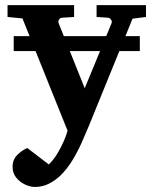

<svg xmlns="http://www.w3.org/2000/svg" viewBox="-20 -508 606 759"><path d="M532.7 -306.2H34.2V-365.2H532.7ZM557.1 -440.9 503.9 -434.1 331.1 -9.8Q318.8 20 302.7 56.2Q286.6 92.3 265.6 126.7Q244.6 161.1 217.8 187Q196.8 206.5 172.1 218.8Q147.5 231 118.2 231Q98.6 231 77.9 220.9Q57.1 210.9 43.2 192.9Q29.3 174.8 29.8 150.9Q29.8 123 48.1 104.7Q66.4 86.4 87.9 77.1L172.9 142.1Q190.9 125 206.1 100.1Q221.2 75.2 231.9 50.5Q242.7 25.9 247.1 8.8L68.8 -435.1L9.8 -440.9V-487.8H272.9V-440.9L227.1 -438Q217.8 -437.5 213.4 -430.9Q209 -424.3 211.9 -416L314.9 -159.2L420.9 -416Q423.8 -423.3 418.9 -430.4Q414.1 -437.5 405.8 -438L361.8 -440.9V-487.8H557.1Z"/></svg>

Font: Charis
Style: Bold
Weight: 700
Designer: Walt Agee, Miriam Martin, Annie Olsen, Victor Gaultney, Lorna Priest, Alan Ward, Bob Hallissy, Martin Hosken, Sharon Cor
Foundry: SIL Global
Version: Version 7.000